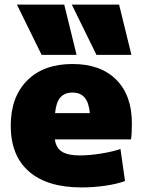

<svg xmlns="http://www.w3.org/2000/svg" viewBox="-20 -810 623 840"><path d="M27 -260Q27 -386 99 -458Q171 -530 297 -530Q420 -530 488.5 -461.5Q557 -393 557 -270Q557 -222 553 -200H220Q225 -163 251 -146.5Q277 -130 329 -130Q371 -130 421 -138Q471 -146 507 -158L527 -18Q492 -5 440.5 2.5Q389 10 337 10Q187 10 107 -59.5Q27 -129 27 -260ZM373 -315Q369 -361 350.5 -383Q332 -405 297 -405Q262 -405 243.5 -383Q225 -361 221 -315ZM54 -790H261L315 -570H162ZM501 -790 555 -570H402L294 -790Z"/></svg>

Font: Enso Black
Style: Regular
Weight: 900
Designer: Coji Morishita
Foundry: UNDERFOREST DESIGN
Version: Version 1.000